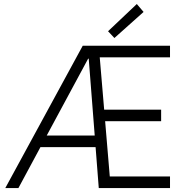

<svg xmlns="http://www.w3.org/2000/svg" viewBox="-20 -951 942 971"><path d="M398.4 -719.7H839.8V-661.1H484.4L506.8 -396.5H794.9V-337.9H511.7L535.2 -58.6H839.8V0H479.5L463.4 -207H184.6L73.2 0H6.8ZM526.4 -793 671.9 -930.7 706.1 -890.6 558.6 -758.8ZM459 -265.6 428.7 -654.3H425.8L216.3 -265.6Z"/></svg>

Font: Reddit Sans Fudge Light
Style: Regular
Weight: 300
Designer: Stephen Hutchings
Foundry: Reddit
Version: Version 1.013